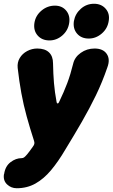

<svg xmlns="http://www.w3.org/2000/svg" viewBox="-38 -780 600 1021"><path d="M51 221Q21 221 -0.5 200.5Q-22 180 -17 147L-16 145Q-10 104 18 82.5Q46 61 77 61Q84 61 90 57Q96 53 106.5 40.5Q117 28 136 1Q143 -8 144.5 -15Q146 -22 143 -31Q121 -99 104 -160.5Q87 -222 75.5 -285Q64 -348 56 -419Q53 -448 67 -471.5Q81 -495 106.5 -508.5Q132 -522 160 -522Q201 -522 222.5 -501.5Q244 -481 244 -443Q245 -386 249 -338.5Q253 -291 263 -237Q264 -230 268.5 -230Q273 -230 276 -237Q302 -291 319.5 -337.5Q337 -384 351 -441Q359 -476 391.5 -499Q424 -522 465 -522Q510 -522 529.5 -493.5Q549 -465 533 -422Q506 -343 472 -273Q438 -203 398 -133.5Q358 -64 309 16Q272 79 233.5 125Q195 171 150.5 196Q106 221 51 221ZM225 -565Q185 -565 162 -591.5Q139 -618 145 -658Q151 -697 182.5 -723.5Q214 -750 254 -750Q292 -750 314 -723.5Q336 -697 330 -658Q324 -618 293.5 -591.5Q263 -565 225 -565ZM434 -575Q394 -575 371.5 -601.5Q349 -628 355 -668Q362 -707 392 -733.5Q422 -760 462 -760Q501 -760 524 -733.5Q547 -707 540 -668Q534 -628 503 -601.5Q472 -575 434 -575Z"/></svg>

Font: Winky Sans ExtraBold
Style: Italic
Weight: 800
Italic angle: -8.97852°
Designer: Simon Atzbach
Foundry: typofactur
Version: Version 1.205